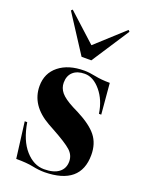

<svg xmlns="http://www.w3.org/2000/svg" viewBox="-150 -857 715 943"><g transform="rotate(20 208.0 -385.0)"><path d="M182 -581 55 -777 62 -784 208 -651 354 -784 361 -777 233 -581ZM204 14Q174 14 141 7Q108 0 52 0L28 -188H41Q56 -97 99.5 -48Q143 1 197 1Q247 1 274 -19.5Q301 -40 301 -77Q301 -110 275 -133.5Q249 -157 174 -198L145 -214Q37 -275 37 -376Q37 -443 86.5 -482.5Q136 -522 219 -522Q244 -522 278 -515Q312 -508 356 -508L370 -347H358Q348 -416 309.5 -462Q271 -508 226 -508Q187 -508 165 -488Q143 -468 143 -432Q143 -404 161.5 -381.5Q180 -359 228 -334L258 -319Q330 -282 361 -242.5Q392 -203 392 -144Q392 12 204 14Z"/></g></svg>

Font: Gloock
Style: Regular
Weight: 400
Designer: Duarte Pinto
Foundry: Duarte Pinto
Version: Version 1.000